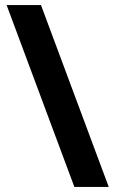

<svg xmlns="http://www.w3.org/2000/svg" viewBox="-20 -734 453 754"><path d="M141 -714 407 0H272L6 -714Z"/></svg>

Font: Noto Sans Balinese
Style: Regular
Weight: 400
Designer: Aditya Bayu, David Williams
Foundry: David Williams
Version: Version 2.003